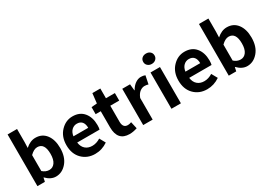

<svg xmlns="http://www.w3.org/2000/svg" viewBox="8 -1682 3583 2567"><g transform="rotate(-30 1799.0 -398.0)"><path d="M360 14Q281 14 210 -59H207L194 0H79V-798H225V-597L222 -507Q296 -574 377 -574Q480 -574 539 -496.5Q598 -419 598 -290Q598 -151 527.5 -68.5Q457 14 360 14ZM327 -107Q381 -107 414 -153Q447 -199 447 -287Q447 -453 336 -453Q283 -453 225 -395V-149Q272 -107 327 -107Z M966 14Q846 14 767 -65Q688 -144 688 -279Q688 -410 766 -492Q844 -574 949 -574Q1061 -574 1122 -500Q1183 -426 1183 -306Q1183 -262 1176 -239H831Q840 -171 881 -135Q922 -99 986 -99Q1050 -99 1112 -138L1162 -48Q1072 14 966 14ZM829 -336H1057Q1057 -395 1030.5 -427.5Q1004 -460 951 -460Q905 -460 871 -427.5Q837 -395 829 -336Z M1497 14Q1313 14 1313 -196V-444H1234V-553L1320 -560L1337 -710H1460V-560H1598V-444H1460V-196Q1460 -102 1536 -102Q1561 -102 1591 -114L1615 -7Q1552 14 1497 14Z M1712 0V-560H1832L1842 -461H1846Q1876 -515 1918.5 -544.5Q1961 -574 2005 -574Q2042 -574 2071 -562L2045 -435Q2017 -444 1987 -444Q1950 -444 1915 -417.5Q1880 -391 1858 -334V0Z M2148 0V-560H2294V0ZM2134 -730Q2134 -766 2158.5 -788Q2183 -810 2222 -810Q2260 -810 2284.5 -788Q2309 -766 2309 -730Q2309 -696 2284.5 -673Q2260 -650 2222 -650Q2184 -650 2159 -672.5Q2134 -695 2134 -730Z M2695 14Q2575 14 2496 -65Q2417 -144 2417 -279Q2417 -410 2495 -492Q2573 -574 2678 -574Q2790 -574 2851 -500Q2912 -426 2912 -306Q2912 -262 2905 -239H2560Q2569 -171 2610 -135Q2651 -99 2715 -99Q2779 -99 2841 -138L2891 -48Q2801 14 2695 14ZM2558 -336H2786Q2786 -395 2759.5 -427.5Q2733 -460 2680 -460Q2634 -460 2600 -427.5Q2566 -395 2558 -336Z M3314 14Q3235 14 3164 -59H3161L3148 0H3033V-798H3179V-597L3176 -507Q3250 -574 3331 -574Q3434 -574 3493 -496.5Q3552 -419 3552 -290Q3552 -151 3481.5 -68.5Q3411 14 3314 14ZM3281 -107Q3335 -107 3368 -153Q3401 -199 3401 -287Q3401 -453 3290 -453Q3237 -453 3179 -395V-149Q3226 -107 3281 -107Z"/></g></svg>

Font: Noto Sans Korean Bold
Style: Bold
Weight: 700
Designer: Ryoko NISHIZUKA  (kana & ideographs); Paul D. Hunt (Latin, Greek & Cyrillic); Wenlong ZHANG  (bopomofo); Sandoll Communi
Foundry: Adobe Systems Incorporated
Version: Version 1.000;PS 1;hotconv 1.0.78;makeotf.lib2.5.61930